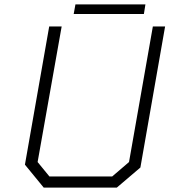

<svg xmlns="http://www.w3.org/2000/svg" viewBox="-20 -858 775 878"><path d="M317 -794 325 -838H645L638 -794ZM514 0H180L94 -105L205 -737H262L152 -117L206 -51H493L570 -117L679 -737H735L622 -92Z"/></svg>

Font: Tomorrow Light
Style: Italic
Weight: 300
Italic angle: -10°
Designer: Tony de Marco, Monica Rizzolli
Foundry: Just in Type
Version: Version 2.002